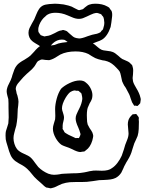

<svg xmlns="http://www.w3.org/2000/svg" viewBox="-20 -970 782 1038"><path d="M724 -235Q721 -227 715.5 -215.5Q710 -204 706 -195Q703 -188 696 -164Q690 -142 685 -132Q681 -122 669 -102Q664 -95 656 -79Q653 -75 646 -58Q640 -44 636 -37Q624 -18 605 -8Q592 -2 578 0Q564 2 542 3Q524 3 516 4Q505 5 483 9L450 13Q441 14 422 14H390Q369 14 358 15Q336 17 315 24L295 33Q293 34 283 39Q273 44 263 46Q257 48 252 48Q251 48 239 45Q233 45 231 44Q222 40 202 20Q176 -2 165 -14L150 -32Q138 -47 135 -49Q122 -64 100 -77Q94 -80 82.5 -86.5Q71 -93 63 -99Q46 -112 37.5 -131Q29 -150 21 -180Q13 -204 11 -217Q10 -224 10 -237Q10 -253 12 -261Q14 -269 18.5 -281.5Q23 -294 25 -303Q27 -323 27 -335L26 -390V-412Q26 -427 25 -434Q23 -441 19.5 -454.5Q16 -468 16 -477Q16 -486 20 -498Q22 -505 28 -516.5Q34 -528 38 -537Q42 -546 44 -553Q46 -560 47 -564Q53 -583 58 -595Q63 -607 72 -618Q84 -632 112 -647Q138 -663 144 -669Q150 -675 155 -680.5Q160 -686 164 -690Q184 -714 200 -723Q209 -729 212 -729Q213 -730 216 -729.5Q219 -729 220 -729Q229 -729 234 -728Q238 -728 245 -726Q252 -724 255 -724Q257 -724 275 -727Q280 -729 285.5 -731Q291 -733 296 -735Q315 -740 339 -742L364 -746Q398 -752 416 -752Q432 -752 452 -747Q474 -742 492 -729Q498 -724 508.5 -715Q519 -706 527 -702Q537 -697 560 -695Q580 -693 589 -689Q601 -685 620 -668Q630 -658 641 -651Q649 -647 661.5 -642Q674 -637 680 -632Q680 -632 688 -624Q695 -618 695 -616Q696 -614 696.5 -610.5Q697 -607 698 -605Q700 -599 700 -588L699 -568Q697 -554 697 -548Q697 -543 699 -531Q701 -522 707 -511Q713 -500 716 -495Q734 -466 739 -443Q741 -437 741 -432Q741 -429 740 -425Q739 -421 739 -418Q738 -417 738.5 -415Q739 -413 738 -412L730 -403Q728 -402 726.5 -400Q725 -398 723 -397H721L713 -399Q712 -399 709 -398.5Q706 -398 705 -399L702 -404L694 -417Q689 -429 686 -439Q682 -453 678 -461Q676 -465 660 -495Q650 -508 645 -520Q639 -531 638 -541Q636 -549 633.5 -562Q631 -575 627 -583Q623 -590 609 -604Q585 -630 561 -638Q547 -643 534 -644Q508 -650 495 -656Q488 -659 477 -666Q466 -673 458 -678Q429 -692 389 -692Q340 -692 306 -675Q300 -672 288 -664Q285 -662 278.5 -658Q272 -654 267 -652Q256 -647 247 -645H241Q230 -645 225 -646Q209 -649 204 -648Q202 -648 200 -647Q198 -646 196 -645L186 -640Q183 -638 181.5 -635.5Q180 -633 179 -632Q176 -627 171 -618.5Q166 -610 161 -605Q154 -596 142 -586Q130 -576 125 -571Q107 -555 89 -533Q73 -515 71 -510Q65 -500 65 -489Q65 -488 68 -476Q69 -465 74 -454Q80 -432 80 -420Q80 -412 78.5 -400Q77 -388 76 -380L74 -335Q72 -312 68 -291L62 -270Q61 -265 57 -250.5Q53 -236 53 -223Q53 -208 58 -192Q63 -176 72 -164Q83 -150 111 -138Q135 -128 145 -119Q153 -112 160.5 -102Q168 -92 170 -89L187 -67Q210 -44 241 -31Q258 -25 272 -25Q279 -25 288.5 -26Q298 -27 303 -28Q307 -29 313 -30Q319 -31 328 -31Q356 -33 371 -33Q400 -33 414 -35Q426 -36 435 -38Q444 -40 450 -41Q465 -45 475 -46Q482 -48 499 -48L531 -47Q568 -47 585 -61Q601 -71 615 -89.5Q629 -108 638 -128Q644 -143 649.5 -161.5Q655 -180 657 -187Q660 -196 667.5 -214Q675 -232 675 -249Q675 -257 673 -273Q671 -289 671 -297Q671 -309 674 -319Q678 -333 691 -346Q697 -352 697 -352Q700 -353 703 -352.5Q706 -352 709 -353Q710 -353 713 -353.5Q716 -354 717 -353Q719 -351 721 -348.5Q723 -346 724 -344Q725 -343 727 -340.5Q729 -338 730 -335Q731 -334 730.5 -330Q730 -326 730 -324Q731 -320 731 -312Q731 -293 730 -272.5Q729 -252 724 -235ZM483 -242 484 -235Q484 -230 479 -210Q468 -174 445 -158L436 -151Q433 -150 425 -150Q419 -148 415 -148Q399 -148 371 -163Q365 -165 353 -171Q345 -174 332 -178.5Q319 -183 311 -188Q295 -200 282 -222Q266 -250 266 -274Q266 -286 271 -301.5Q276 -317 278 -325Q279 -331 279 -343L278 -380Q278 -405 286.5 -436.5Q295 -468 310 -490Q327 -507 356.5 -521Q386 -535 411 -535Q433 -535 445 -523Q462 -510 472 -488Q482 -466 479 -446Q478 -432 465 -412L454 -387Q448 -366 450 -330Q450 -310 454 -297Q456 -292 459 -287.5Q462 -283 464 -278Q466 -275 473.5 -264Q481 -253 483 -242ZM389 -329Q389 -340 393 -350Q397 -360 401.5 -369Q406 -378 408 -382Q422 -409 425 -435Q425 -445 422 -457L420 -465Q418 -468 415.5 -469.5Q413 -471 412 -472Q410 -474 408 -476Q406 -478 404 -479Q401 -480 399 -479.5Q397 -479 395 -479Q387 -481 381 -481Q371 -479 361 -473Q350 -466 335 -442Q315 -408 315 -384Q315 -375 321 -359Q322 -356 324 -348.5Q326 -341 326 -334Q326 -326 322.5 -313Q319 -300 319 -294Q318 -291 318.5 -287.5Q319 -284 319 -283Q319 -281 318.5 -277.5Q318 -274 319 -272Q321 -268 325 -263Q326 -261 327 -258.5Q328 -256 330 -254Q333 -252 335 -250.5Q337 -249 339 -248Q348 -242 360.5 -236.5Q373 -231 377 -229L387 -224Q389 -223 392.5 -223.5Q396 -224 398 -224Q399 -224 402.5 -223.5Q406 -223 407 -224Q408 -225 409.5 -229Q411 -233 412 -234Q415 -240 415 -242V-244Q415 -249 413 -253Q410 -265 403 -281Q389 -311 389 -329ZM532 -756Q520 -749 504 -744Q482 -736 472 -730Q465 -725 455 -716Q445 -707 436 -704Q424 -700 415 -700Q398 -700 387 -707Q376 -714 363 -728Q343 -746 336 -750Q329 -755 326 -755Q323 -756 320 -755.5Q317 -755 314 -756Q288 -756 266 -736Q262 -732 258 -727.5Q254 -723 250 -719Q243 -716 237 -714Q236 -713 234 -711.5Q232 -710 230 -710Q225 -710 221 -712Q217 -712 209 -714Q204 -715 198 -719.5Q192 -724 188 -726Q183 -729 172 -735.5Q161 -742 154 -748Q144 -756 139 -768Q134 -780 134 -792Q134 -806 139.5 -818Q145 -830 152.5 -843Q160 -856 165 -865Q169 -874 176 -891.5Q183 -909 191 -921Q199 -933 212 -940Q224 -946 246 -948Q266 -950 277 -950Q292 -950 324 -946Q354 -940 368 -934Q374 -931 381 -927Q388 -923 397 -919Q399 -918 402 -916.5Q405 -915 408 -915L416 -917L427 -920Q431 -922 438 -929Q453 -942 463 -945Q476 -950 495 -950Q534 -950 560 -935L570 -929Q570 -929 576 -920L583 -911Q588 -899 586 -880Q582 -844 578 -824Q561 -774 532 -756ZM469 -890Q462 -887 450 -881Q438 -875 428 -871.5Q418 -868 407 -868Q389 -868 370 -876.5Q351 -885 345 -887Q313 -901 280 -901Q254 -901 237 -891Q233 -889 230.5 -886.5Q228 -884 226 -882Q204 -865 192 -835Q191 -831 189 -825Q187 -819 187 -813V-805Q187 -799 188 -797Q189 -795 192 -791.5Q195 -788 196 -785Q198 -784 198.5 -782.5Q199 -781 200 -780L208 -777L220 -773Q224 -773 230 -775Q242 -776 253.5 -780.5Q265 -785 276 -791Q287 -797 293 -800Q303 -805 314 -806Q318 -808 322 -808Q324 -808 325.5 -807Q327 -806 329 -806Q332 -805 335.5 -804Q339 -803 342 -801Q345 -799 348 -795.5Q351 -792 354 -790Q367 -778 375 -772Q383 -766 394 -764Q404 -762 408 -762Q423 -762 453 -774Q474 -781 478 -782Q484 -784 494 -785.5Q504 -787 511 -790Q513 -791 516.5 -792.5Q520 -794 522 -795Q524 -796 529 -804Q534 -807 537 -812Q538 -814 538.5 -817.5Q539 -821 540 -823Q544 -834 544 -847Q544 -852 542 -866Q541 -868 540.5 -871.5Q540 -875 539 -877Q538 -880 531 -887Q529 -892 526 -893Q525 -894 522 -895Q519 -896 518 -896Q516 -897 511.5 -898.5Q507 -900 505 -900H502Q497 -900 486 -897Z"/></svg>

Font: Rubik-Burned
Style: Regular
Weight: 400
Designer: NaN (generative design), Hubert & Fischer (Rubik source font outlines)
Foundry: NaN, Hubert & Fischer
Version: Version 1.000